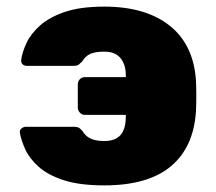

<svg xmlns="http://www.w3.org/2000/svg" viewBox="-20 -550 654 580"><path d="M295 10Q221 10 173 -5.5Q125 -21 97 -46Q69 -71 56.5 -98.5Q44 -126 40 -149Q39 -157 45 -162Q51 -167 58 -167H202Q215 -167 220 -163Q225 -159 230 -153Q238 -139 253.5 -131.5Q269 -124 295 -124Q328 -124 344 -142Q360 -160 360 -198V-203H236Q227 -203 221 -210Q215 -217 215 -225V-295Q215 -304 221 -310.5Q227 -317 236 -317H360V-323Q360 -355 344 -374.5Q328 -394 295 -394Q269 -394 253.5 -387.5Q238 -381 228 -364Q223 -359 218 -355Q213 -351 201 -351H61Q53 -351 48 -356Q43 -361 44 -369Q47 -392 60 -420Q73 -448 101 -473Q129 -498 176 -514Q223 -530 295 -530Q420 -530 492.5 -472.5Q565 -415 572 -306Q573 -285 573 -260.5Q573 -236 572 -214Q565 -105 496 -47.5Q427 10 295 10Z"/></svg>

Font: Rubik Light ExtraBold
Style: Regular
Weight: 800
Version: Version 2.104